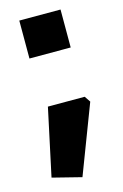

<svg xmlns="http://www.w3.org/2000/svg" viewBox="-109 -582 504 787"><g transform="rotate(-15 143.5 -188.5)"><path d="M17 124 78 -161H234L251 -136L140 155ZM56 -371V-532H231V-371Z"/></g></svg>

Font: Oxanium ExtraLight ExtraBold
Style: Regular
Weight: 800
Version: Version 2.000